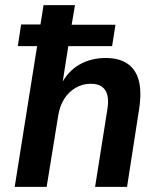

<svg xmlns="http://www.w3.org/2000/svg" viewBox="-20 -725 622 745"><path d="M37 0 124 -546H49L62 -630H137L149 -705H271L258 -629H428L415 -546H245L221 -393H215Q242 -448 287.5 -474Q333 -500 390 -500Q442 -500 474.5 -478Q507 -456 518.5 -412.5Q530 -369 520 -303L473 0H349L396 -297Q402 -332 397 -354Q392 -376 376.5 -388Q361 -400 332 -400Q300 -400 273 -384Q246 -368 229 -341Q212 -314 206 -277L161 0Z"/></svg>

Font: Nunito Sans 10pt SemiCondensed
Style: Bold Italic
Weight: 700
Width: 4
Italic angle: -9°
Designer: Vernon Adams
Foundry: Vernon Adams
Version: Version 3.101;gftools[0.9.27]